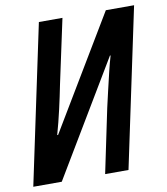

<svg xmlns="http://www.w3.org/2000/svg" viewBox="-95 -782 741 850"><g transform="rotate(-10 275.5 -357.0)"><path d="M-14 0 137 -714H243L181 -425Q171 -374 158 -317Q145 -260 130 -207H134L438 -714H565L414 0H309L369 -287Q377 -322 386.5 -363Q396 -404 405.5 -443.5Q415 -483 424 -513H421L114 0Z"/></g></svg>

Font: Noto Sans ExtraCondensed SemiBold
Style: Italic
Weight: 600
Width: 2
Italic angle: -12°
Designer: Monotype Design Team
Foundry: Monotype Imaging Inc.
Version: Version 2.013; ttfautohint (v1.8.4.7-5d5b)